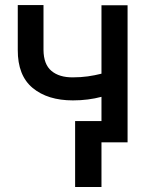

<svg xmlns="http://www.w3.org/2000/svg" viewBox="-20 -567 579 765"><path d="M488.3 -545.9V0H384.3V-181.2Q358.4 -174.3 330.1 -170.7Q301.8 -167 270.5 -167Q169.9 -167 110.1 -216.6Q50.3 -266.1 50.8 -368.2V-546.9H153.3V-368.2Q153.8 -310.5 185.1 -284.4Q216.3 -258.3 270.5 -258.8Q301.8 -258.8 329.6 -262.7Q357.4 -266.6 384.3 -273.4V-545.9ZM384.3 -84.5V178.2H279.3V-84.5Z"/></svg>

Font: Inter Tight Medium
Style: Regular
Weight: 500
Designer: Rasmus Andersson
Foundry: rsms
Version: Version 3.004; ttfautohint (v1.8.4.7-5d5b)